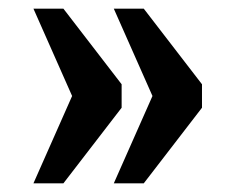

<svg xmlns="http://www.w3.org/2000/svg" viewBox="-20 -491 541 442"><path d="M242 -69 331 -270 242 -471H311L445 -297V-243L311 -69ZM57 -69 146 -270 57 -471H126L260 -297V-243L126 -69Z"/></svg>

Font: Noto Serif Tamil Condensed ExtraBold
Style: Italic
Weight: 800
Width: 3
Italic angle: -12°
Designer: Indian Type Foundry, Tom Grace, and the Monotype Design Team
Foundry: Monotype Imaging Inc.
Version: Version 2.003; ttfautohint (v1.8.4.7-5d5b)